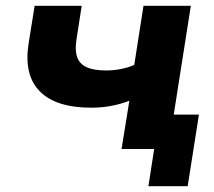

<svg xmlns="http://www.w3.org/2000/svg" viewBox="-20 -516 740 665"><path d="M494 129 514 0H408L426 -119H669L630 129ZM401 0 428 -167Q397 -155 364 -149Q331 -143 296 -143Q174 -143 118 -199.5Q62 -256 79 -365L100 -496H263L245 -380Q239 -343 247 -319Q255 -295 279.5 -283.5Q304 -272 348 -272Q374 -272 399 -277Q424 -282 445 -291L477 -496H641L563 0Z"/></svg>

Font: Nunito Sans 10pt SemiExpanded ExtraBold
Style: Italic
Weight: 800
Width: 6
Italic angle: -9°
Designer: Vernon Adams
Foundry: Vernon Adams
Version: Version 3.101;gftools[0.9.27]